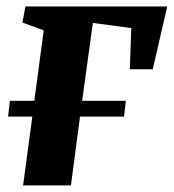

<svg xmlns="http://www.w3.org/2000/svg" viewBox="-20 -562 527 582"><path d="M57 -542.5H487L443 -352H373.5L378 -477L261.5 -492.5L229 -256.5H361.5L356 -208.5H222.5L195 0H50L78 -208.5H4.5L10 -256.5H84L112.5 -470L48 -493.5Z"/></svg>

Font: Merriweather 48pt ExtraBold
Style: Italic
Weight: 800
Italic angle: -7.8°
Version: Version 2.101